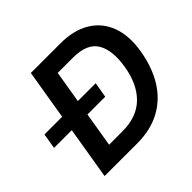

<svg xmlns="http://www.w3.org/2000/svg" viewBox="-204 -923 1117 1117"><g transform="rotate(-45 355.0 -364.0)"><path d="M328.6 0H61L181.6 -727.5H425.8Q534.2 -727.5 607.2 -683.3Q680.2 -639.2 710.7 -557.9Q741.2 -476.6 722.7 -364.7Q704.1 -252 653.6 -170.2Q603 -88.4 521.5 -44.2Q439.9 0 328.6 0ZM208.5 -110.4H317.9Q436.5 -110.4 504.6 -177Q572.8 -243.7 592.8 -364.7Q612.8 -484.9 573.2 -551Q533.7 -617.2 418.5 -617.2H292.5ZM-31.2 -323.7 -15.1 -418.5H406.2L390.1 -323.7Z"/></g></svg>

Font: Inter Display SemiBold
Style: Italic
Weight: 600
Italic angle: -9.39999°
Designer: Rasmus Andersson
Foundry: rsms
Version: Version 4.000;git-a52131595